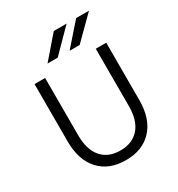

<svg xmlns="http://www.w3.org/2000/svg" viewBox="-221 -1097 1168 1257"><g transform="rotate(-30 363.0 -468.5)"><path d="M634 -715V-282Q634 -141 562 -62.5Q490 16 363 16Q236 16 164 -62.5Q92 -141 92 -282V-715H172V-282Q172 -173 222 -115Q272 -57 363 -57Q454 -57 504.5 -115Q555 -173 555 -282V-715ZM472 -953 310 -789H233L375 -953ZM641 -953 476 -789H400L544 -953Z"/></g></svg>

Font: Wix Madefor Text
Style: Regular
Weight: 400
Designer: Dalton Maag Ltd
Foundry: Dalton Maag Ltd
Version: Version 3.100